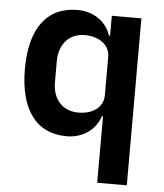

<svg xmlns="http://www.w3.org/2000/svg" viewBox="-53 -580 705 827"><g transform="rotate(5 300.0 -167.0)"><path d="M398 -87H393C374 -27 318 12 249 12C117 12 45 -86 45 -262C45 -437 117 -534 249 -534C318 -534 374 -496 393 -436H398V-522H526V200H398ZM290 -94C351 -94 398 -124 398 -179V-345C398 -396 351 -429 290 -429C223 -429 179 -381 179 -306V-216C179 -141 223 -94 290 -94Z"/></g></svg>

Font: Plexus Sans SemiBold
Style: Regular
Weight: 600
Version: Version 2.001;PS 002.001;hotconv 1.0.70;makeotf.lib2.5.58329